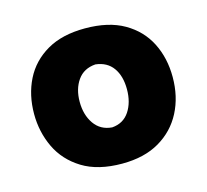

<svg xmlns="http://www.w3.org/2000/svg" viewBox="-75 -920 678 630"><g transform="rotate(-15 264.0 -605.0)"><path d="M267.1 -374.5Q185.1 -374.5 132.3 -407Q79.6 -439.5 54.4 -492.4Q29.3 -545.4 29.3 -606.4Q29.3 -670.9 55.2 -722.7Q81.1 -774.4 133.1 -804.7Q185.1 -835 262.7 -835Q342.8 -835 395.3 -804.7Q447.8 -774.4 473.9 -722.7Q500 -670.9 500 -606.4Q500 -540 472.9 -487.5Q445.8 -435.1 394 -404.8Q342.3 -374.5 267.1 -374.5ZM265.6 -498Q304.2 -501 324.5 -531.5Q344.7 -562 344.7 -606.4Q344.7 -651.4 324.7 -679.4Q304.7 -707.5 265.6 -711.9Q225.6 -709 204.8 -679.4Q184.1 -649.9 184.1 -606.4Q184.1 -562 205.3 -531.5Q226.6 -501 265.6 -498Z"/></g></svg>

Font: Pinar DS4-ExtraBold
Style: Regular
Weight: 800
Designer: Amin Abedi
Version: Version 2.000